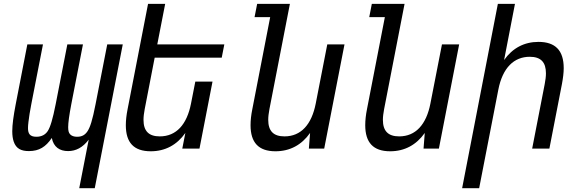

<svg xmlns="http://www.w3.org/2000/svg" viewBox="-20 -780 3050 1008"><path d="M396 208H477.5L624.5 -546.9H543L481.9 -233.9C464.8 -146 453.1 -112.3 439.9 -91.8C428.2 -73.7 412.6 -62 385.3 -62C362.3 -62 345.7 -70.3 340.3 -89.4C338.9 -94.7 337.9 -102.1 337.9 -111.8C337.9 -134.8 342.8 -172.4 354.5 -233.9L415.5 -546.9H333.5L272.5 -233.9C256.8 -153.8 243.7 -111.8 230.5 -91.8C218.3 -73.2 198.7 -62 170.9 -62C135.7 -62 127 -79.6 127 -107.9C127 -117.2 127.9 -128.4 129.4 -140.1C132.8 -168.9 136.7 -192.9 144.5 -233.9L205.6 -546.9H123.5L62 -230C50.8 -170.9 44.4 -126 44.4 -91.3C44.4 -69.3 46.9 -51.8 51.8 -37.1C64.5 1 91.8 13.2 131.8 13.2C185.5 13.2 220.2 -8.8 252 -55.7C261.2 -8.3 293 13.2 337.4 13.2C377.9 13.2 414.1 -4.9 445.8 -46.9Z M771.5 14.2C847.2 14.2 908.7 -19 953.1 -82L937 0H1027.3L1095.7 -351.6H1005.4L982.9 -236.8C961.4 -126.5 905.8 -64 818.8 -64C761.2 -64 733.4 -91.8 733.4 -150.9C733.4 -167.5 735.8 -186 739.7 -207L792 -477.1H1144L1157.7 -546.9H805.7L847.2 -759.8H757.3L649.9 -207C643.6 -175.3 640.6 -147.5 640.6 -122.6C640.6 -31.2 682.6 14.2 771.5 14.2Z M1426.3 14.2C1502 14.2 1563.5 -19 1607.9 -82L1601.6 0H1682.1L1788.6 -546.9H1698.2L1637.7 -236.8C1616.2 -126 1560.1 -64 1473.6 -64C1416 -64 1388.2 -91.8 1388.2 -150.9C1388.2 -167.5 1390.6 -186 1394.5 -207L1502 -759.8H1330.1L1316.4 -689.9H1398.4L1304.7 -207C1298.3 -175.8 1295.4 -147.5 1295.4 -122.6C1295.4 -32.2 1336.9 14.2 1426.3 14.2Z M2028.3 14.2C2104 14.2 2165.5 -19 2210 -82L2203.6 0H2284.2L2390.6 -546.9H2300.3L2239.7 -236.8C2218.3 -126 2162.1 -64 2075.7 -64C2018.1 -64 1990.2 -91.8 1990.2 -150.9C1990.2 -167.5 1992.7 -186 1996.6 -207L2104 -759.8H1932.1L1918.5 -689.9H2000.5L1906.7 -207C1900.4 -175.8 1897.5 -147.5 1897.5 -122.6C1897.5 -32.2 1939 14.2 2028.3 14.2Z M2406.2 208H2495.6L2596.2 -309.1C2618.7 -424.8 2678.7 -481.9 2761.2 -481.9C2818.8 -481.9 2846.2 -454.1 2846.2 -395C2846.2 -378.9 2843.8 -359.9 2839.8 -338.9L2773.9 0H2864.3L2930.2 -338.9C2936 -370.1 2939.5 -397.9 2939.5 -422.4C2939.5 -515.1 2895.5 -560.1 2807.1 -560.1C2732.4 -560.1 2670.9 -527.8 2626.5 -464.8L2683.6 -759.8H2593.8Z"/></svg>

Font: Hack
Style: Oblique
Weight: 400
Italic angle: -12°
Monospace: yes
Designer: Christopher Simpkins
Foundry: Christopher Simpkins
Version: Version 2.010